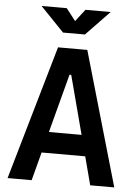

<svg xmlns="http://www.w3.org/2000/svg" viewBox="-60 -943 705 989"><g transform="rotate(5 293.0 -449.0)"><path d="M17.1 0 217.3 -693.4H368.7L568.8 0H444.3L405.8 -146.5H180.2L141.6 0ZM208.5 -254.9H377.4L297.4 -558.1H288.6ZM236.3 -771.5 114.3 -898.4H244.6L293 -835.9L341.3 -898.4H471.7L349.6 -771.5Z"/></g></svg>

Font: CaskaydiaCove NFP SemiBold
Style: Regular
Weight: 600
Designer: Aaron Bell
Foundry: Saja Typeworks
Version: Version 2111.001; VTT 6.35;Nerd Fonts 3.1.1